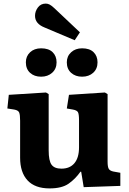

<svg xmlns="http://www.w3.org/2000/svg" viewBox="-20 -1035 717 1069"><path d="M256 14Q175 14 133.5 -30.5Q92 -75 92 -157V-363Q92 -395 87 -408Q82 -421 59 -425L21 -431L29 -507L236 -520L251 -511V-198Q251 -140 267 -118Q283 -96 322 -96Q369 -96 394.5 -126.5Q420 -157 420 -215V-364Q420 -400 414 -410.5Q408 -421 386 -425L352 -431L364 -507L564 -520L579 -511V-135Q579 -106 585.5 -95Q592 -84 611 -80L650 -73V0L446 7L432 -79H428Q399 -38 361.5 -12Q324 14 256 14ZM396 -811 228 -882Q175 -903 175 -947Q175 -972 191 -993.5Q207 -1015 235 -1015Q246 -1015 256.5 -1009.5Q267 -1004 282 -990L425 -855ZM437 -608Q400 -608 376 -629.5Q352 -651 352 -688Q352 -722 376 -744Q400 -766 437 -766Q479 -766 501 -744.5Q523 -723 523 -688Q523 -652 499 -630Q475 -608 437 -608ZM209 -608Q171 -608 147.5 -629.5Q124 -651 124 -688Q124 -722 147.5 -744Q171 -766 209 -766Q251 -766 273 -744.5Q295 -723 295 -688Q295 -652 270.5 -630Q246 -608 209 -608Z"/></svg>

Font: Literata
Style: Bold
Weight: 700
Designer: Latin by Veronika Burian and Jose Scaglione. Greek by Irene Vlachou. Cyrillic by Vera Evstafieva.
Foundry: TypeTogether
Version: Version 3.103; ttfautohint (v1.8.4.7-5d5b);gftools[0.9.29]